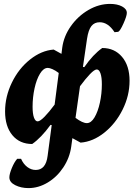

<svg xmlns="http://www.w3.org/2000/svg" viewBox="-20 -722 691 984"><path d="M644 -308Q644 -232 608.5 -160.5Q573 -89 515 -42.5Q457 4 393 9L351 -14L345 30Q337 87 304.5 136Q272 185 224.5 213.5Q177 242 126 242Q88 242 58 227Q28 212 28 187Q28 170 40.5 139.5Q53 109 68 92H88Q100 119 120 134Q140 149 163 149Q215 149 224 77L245 -81L239 -82Q191 -16 145 16Q81 16 43.5 -29Q6 -74 6 -151Q6 -227 41 -299Q76 -371 134 -417Q192 -463 255 -468L295 -446L299 -478Q307 -537 343.5 -588.5Q380 -640 433.5 -671Q487 -702 544 -702Q581 -702 605.5 -689Q630 -676 630 -656Q630 -640 613 -602Q596 -564 586 -559L567 -557Q534 -608 491 -608Q464 -608 448.5 -588.5Q433 -569 426 -523L405 -379L412 -378Q457 -443 504 -476Q567 -476 605.5 -430.5Q644 -385 644 -308ZM260 -186 281 -348Q264 -361 249 -367.5Q234 -374 225 -374Q203 -374 185 -344.5Q167 -315 157 -269Q147 -223 147 -175Q147 -139 154 -119.5Q161 -100 173 -100Q185 -100 208.5 -124Q232 -148 260 -186ZM502 -290Q502 -326 495 -346Q488 -366 476 -366Q464 -366 441 -342Q418 -318 390 -280L367 -118Q403 -91 425 -91Q447 -91 464.5 -120.5Q482 -150 492 -196Q502 -242 502 -290Z"/></svg>

Font: Alegreya ExtraBold
Style: Italic
Weight: 800
Italic angle: -7°
Designer: Juan Pablo del Peral
Foundry: Huerta Tipografica
Version: Version 2.007; ttfautohint (v1.6)